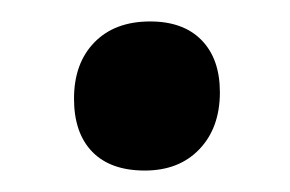

<svg xmlns="http://www.w3.org/2000/svg" viewBox="-20 -341 270 179"><path d="M120 -321Q151 -321 168 -303.5Q185 -286 185 -255Q185 -222 166 -202Q147 -182 115 -182Q83 -182 66 -199.5Q49 -217 49 -249Q49 -282 68 -301.5Q87 -321 120 -321Z"/></svg>

Font: Alegreya Sans
Style: Bold Italic
Weight: 700
Italic angle: -7°
Designer: Juan Pablo del Peral
Foundry: Huerta Tipografica
Version: Version 2.007